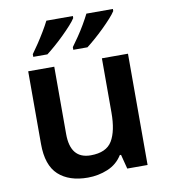

<svg xmlns="http://www.w3.org/2000/svg" viewBox="-86 -839 809 921"><g transform="rotate(-10 319.0 -378.0)"><path d="M560 -542V0H461L443 -70H437Q411 -28 365 -9Q319 10 268 10Q177 10 125.5 -37Q74 -84 74 -188V-542H201V-214Q201 -93 300 -93Q376 -93 404.5 -140.5Q433 -188 433 -278V-542ZM526 -756Q518 -743 500 -723Q482 -703 459.5 -681Q437 -659 414 -639Q391 -619 374 -606H305V-619Q319 -638 336.5 -663.5Q354 -689 370 -716.5Q386 -744 397 -766H526ZM331 -756Q323 -743 305 -723Q287 -703 264.5 -681Q242 -659 219 -639Q196 -619 179 -606H110V-619Q124 -638 141 -663.5Q158 -689 174.5 -716.5Q191 -744 202 -766H331Z"/></g></svg>

Font: Noto Sans Lao Looped SemiBold
Style: Regular
Weight: 600
Designer: Mark Frömberg, Ben Mitchell
Foundry: The Fontpad Ltd
Version: Version 1.002; ttfautohint (v1.8.4.7-5d5b)